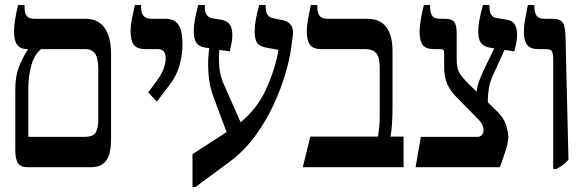

<svg xmlns="http://www.w3.org/2000/svg" viewBox="-20 -667 2336 766"><path d="M87 0Q64 0 52.5 -15Q41 -30 41 -69V-311Q41 -361 55 -398.5Q69 -436 91 -469V-471Q61 -471 48.5 -488Q36 -505 36 -541Q36 -563 40 -587.5Q44 -612 52 -647H78V-637Q78 -615 86.5 -603.5Q95 -592 117 -592H322Q372 -592 397.5 -555.5Q423 -519 423 -453V-111Q423 -52 403.5 -26Q384 0 344 0ZM93 -121H317Q352 -121 362 -138.5Q372 -156 372 -188V-390Q372 -436 359 -453.5Q346 -471 321 -471H144Q118 -451 105.5 -408Q93 -365 93 -315Z M606 -262 571 -298 603 -341Q625 -371 633 -393Q641 -415 641 -435Q641 -450 634.5 -460.5Q628 -471 608 -471H560Q528 -471 514.5 -487.5Q501 -504 501 -541Q501 -565 505.5 -588Q510 -611 518 -647H543V-636Q543 -592 584 -592H642Q676 -592 692 -568Q708 -544 708 -489Q708 -451 696.5 -407.5Q685 -364 651 -321Z M748 79V-52L884 -140L830 -285Q815 -324 811.5 -377Q808 -430 815 -475L799 -477Q774 -481 763.5 -496Q753 -511 753 -542Q753 -563 757.5 -589Q762 -615 771 -647H797V-637Q797 -600 827 -594L863 -588Q887 -584 897 -569Q907 -554 907 -527Q907 -511 904 -496.5Q901 -482 897 -462L855 -468Q852 -434 855 -399.5Q858 -365 872 -333L940 -179Q1005 -234 1037.5 -302.5Q1070 -371 1085 -437L1091 -468L1042 -477Q1015 -482 1005.5 -496.5Q996 -511 996 -541Q996 -583 1014 -647H1040V-637Q1040 -600 1070 -594L1106 -587Q1129 -583 1140.5 -567.5Q1152 -552 1148 -524L1141 -471Q1135 -429 1118 -371Q1101 -313 1071.5 -249Q1042 -185 999 -126Q956 -67 898 -23L760 79Z M1188 0 1218 -122H1488Q1491 -141 1493 -158.5Q1495 -176 1495 -216V-395Q1495 -438 1481.5 -454.5Q1468 -471 1437 -471H1262Q1230 -471 1217 -488Q1204 -505 1204 -543Q1204 -563 1208.5 -588.5Q1213 -614 1220 -647H1246V-637Q1246 -616 1255 -604Q1264 -592 1286 -592H1445Q1546 -592 1546 -462V-242Q1546 -165 1538 -122H1590V0Z M1638 0 1659 -121H1883Q1897 -121 1903 -129Q1909 -136 1909 -148Q1909 -158 1905.5 -166.5Q1902 -175 1892 -187L1796 -285Q1775 -307 1763.5 -333.5Q1752 -360 1752 -401V-451Q1752 -463 1749.5 -467Q1747 -471 1739 -471H1712Q1680 -471 1667 -487Q1654 -503 1654 -540Q1654 -562 1658.5 -587.5Q1663 -613 1671 -647H1696V-637Q1696 -615 1705 -603.5Q1714 -592 1735 -592H1756Q1782 -592 1792 -579.5Q1802 -567 1802 -535V-432Q1802 -410 1805.5 -395Q1809 -380 1820 -365.5Q1831 -351 1853 -329L1882 -301Q1883 -320 1892 -344.5Q1901 -369 1910 -388L1952 -474L1934 -477Q1910 -481 1899 -495.5Q1888 -510 1888 -543Q1888 -563 1892.5 -587Q1897 -611 1907 -647H1933V-637Q1933 -599 1962 -595L1998 -589Q2023 -586 2033 -570.5Q2043 -555 2043 -529Q2043 -513 2039.5 -495Q2036 -477 2032 -462L1993 -468L1950 -374Q1935 -343 1930.5 -315.5Q1926 -288 1926 -259L1963 -223Q1991 -195 1999 -168Q2007 -141 2008 -122Q2008 -100 1996.5 -64Q1985 -28 1974 0Z M2187 7V-431Q2187 -453 2182 -462Q2177 -471 2158 -471H2128Q2096 -471 2083 -488Q2070 -505 2070 -541Q2070 -562 2074 -585.5Q2078 -609 2086 -647H2112V-637Q2112 -616 2121 -604Q2130 -592 2152 -592H2185Q2213 -592 2224 -578Q2235 -564 2236 -526L2248 -30Q2236 -16 2224.5 -8Q2213 0 2200 7Z"/></svg>

Font: Noto Serif Hebrew Condensed SemiBold
Style: Regular
Weight: 600
Width: 3
Designer: Monotype Design Team
Foundry: Monotype Imaging Inc.
Version: Version 2.004; ttfautohint (v1.8.4.7-5d5b)